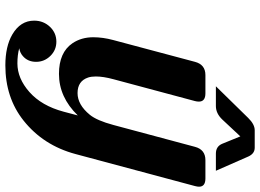

<svg xmlns="http://www.w3.org/2000/svg" viewBox="-147 -614 971 717"><g transform="rotate(90 338.5 -255.5)"><path d="M255.9 9.8Q175.8 9.8 141.6 -40.5Q119.1 -73.7 119.1 -118.2Q119.1 -153.8 129.4 -192.4L210.9 -498Q221.2 -537.1 260.3 -537.1H328.6Q359.4 -537.1 359.4 -512.7Q359.4 -505.4 357.4 -498L275.9 -193.8Q265.6 -155.8 265.6 -127.9Q265.6 -110.8 269.5 -99.1Q282.7 -59.6 327.6 -59.6Q371.1 -59.6 408.7 -105.5Q430.2 -131.8 446.8 -193.8L528.3 -498Q538.6 -537.1 578.1 -537.1H646.5Q677.2 -537.1 677.2 -513.2Q677.2 -507.3 674.8 -498L555.2 -51.8Q522.9 68.4 430.2 142.1Q344.7 210 224.1 210Q153.3 210 108.9 184.1Q57.1 153.8 57.1 102.5Q57.1 66.9 81.5 42Q104 19.5 135.7 19.5Q167 19.5 189 42Q210.9 64.5 210.9 95.2Q210.9 126.5 189 145Q177.2 155.3 160.2 158.2Q185.1 165 216.8 165Q272.9 165 323.7 120.1Q375 74.7 397 -7.3L411.1 -60.5Q342.8 9.8 255.9 9.8ZM466.3 -721.2H531.7Q553.7 -721.2 564.5 -697.3L617.7 -576.2H553.7Q526.4 -576.2 516.6 -600.6L489.3 -667.5L426.8 -600.6Q403.8 -576.2 376 -576.2H302.2L420.4 -696.8Q444.3 -721.2 466.3 -721.2Z"/></g></svg>

Font: Cursive Sans
Style: Bold
Weight: 700
Italic angle: -15°
Designer: Wojciech Kalinowski "wmk69" (wmk69@o2.pl)
Foundry: Wojciech Kalinowski "wmk69" (wmk69@o2.pl)
Version: Wersja 3.1.0; 2022-02-18